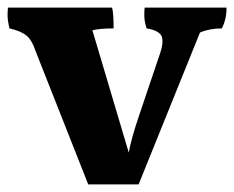

<svg xmlns="http://www.w3.org/2000/svg" viewBox="-29 -526 618 507"><path d="M-4 -451Q-9 -472 -9 -485Q-9 -498 -8 -506H267Q271 -491 271 -451Q234 -451 215 -446L311 -123Q317 -158 338 -220L394 -386Q400 -405 400 -416Q400 -427 397 -432Q389 -446 358 -451Q352 -471 352 -485Q352 -499 353 -506H569Q570 -478 557 -451Q524 -451 499 -440L337 -39H204L65 -391Q56 -419 41.5 -431.5Q27 -444 -4 -451Z"/></svg>

Font: Halant
Style: Bold
Weight: 700
Designer: Hitesh Malaviya (Devanagari), Satya Rajpurohit (Latin)
Foundry: Indian Type Foundry
Version: Version 1.101;PS 1.0;hotconv 1.0.78;makeotf.lib2.5.61930; tt